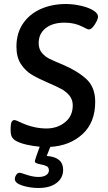

<svg xmlns="http://www.w3.org/2000/svg" viewBox="-20 -727 540 958"><path d="M455 -219Q455 -116 392 -58Q329 0 231 6L213 51Q295 57 295 120Q295 161 262 186Q229 211 172 211Q130 211 92 199Q54 187 54 166Q54 156 61 145.5Q68 135 78 135Q84 135 103 142Q143 156 171 156Q196 156 210 147Q224 138 224 123Q224 108 212.5 102Q201 96 182 93Q168 90 161 87Q154 84 154 77Q154 71 178 5Q144 2 111.5 -5.5Q79 -13 58 -25Q45 -33 39 -44.5Q33 -56 33 -80Q33 -110 38 -119Q43 -128 52 -128Q57 -128 69 -122.5Q81 -117 90 -113Q151 -86 212 -86Q266 -86 304.5 -117Q343 -148 343 -201Q343 -230 326.5 -250Q310 -270 286 -283Q262 -296 220 -314Q169 -336 137.5 -355Q106 -374 84 -408Q62 -442 62 -494Q62 -561 94.5 -609Q127 -657 183 -682Q239 -707 309 -707Q347 -707 387 -697.5Q427 -688 450 -672Q469 -659 469 -644Q469 -630 453 -605Q437 -580 424 -580Q419 -580 409 -585Q399 -590 393 -593Q353 -614 302 -614Q243 -614 208 -586.5Q173 -559 173 -512Q173 -483 188.5 -464Q204 -445 227 -433.5Q250 -422 292 -405Q369 -372 412 -331.5Q455 -291 455 -219Z"/></svg>

Font: Asap-MediumItalic
Style: Italic
Weight: 500
Italic angle: -6°
Designer: Pablo Cosgaya
Foundry: Omnibus-Type
Version: Version 2.000; ttfautohint (v1.8)